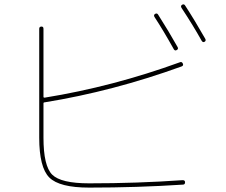

<svg xmlns="http://www.w3.org/2000/svg" viewBox="-20 -852 1040 882"><path d="M778.3 -626Q730.5 -711.9 689.5 -774.4Q684.6 -783.2 692.4 -788.1Q701.2 -793 706.1 -785.2Q755.9 -707 795.9 -635.7Q800.8 -627 792 -622.1Q783.2 -617.2 778.3 -626ZM906.2 -665Q868.2 -733.4 813.5 -816.4Q808.6 -825.2 816.4 -830.1Q825.2 -835 830.1 -827.1Q874 -759.8 922.9 -673.8Q927.7 -665 919.9 -660.2Q912.1 -655.3 906.2 -665ZM389.6 9.8Q252.9 9.8 206.5 -36.6Q160.2 -83 160.2 -219.7V-719.7Q160.2 -729.5 169.9 -730Q179.7 -730.5 179.7 -719.7V-407.2Q179.7 -403.3 184.6 -403.3Q499 -454.1 807.6 -566.4Q815.4 -569.3 819.8 -560.1Q824.2 -550.8 814.5 -546.9Q499 -432.6 184.6 -381.8Q179.7 -381.8 179.7 -377V-219.7Q179.7 -89.8 219.7 -49.8Q259.8 -9.8 389.6 -9.8Q611.3 -9.8 819.3 -24.4Q830.1 -24.4 830.1 -14.6Q830.1 -3.9 820.3 -3.9Q610.4 9.8 389.6 9.8Z"/></svg>

Font: Rounded-X Mgen+ 1mn thin
Style: Regular
Weight: 100
Designer: [Source Han Sans]
Ryoko NISHIZUKA  (kana & ideographs); Paul D. Hunt (Latin, Greek & Cyrillic); Wenlong ZHANG  (bopomofo
Version: Version 1.059.20150602